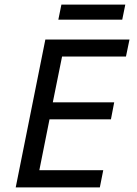

<svg xmlns="http://www.w3.org/2000/svg" viewBox="-20 -809 590 829"><path d="M411.1 0H47.9L175.8 -638.2H539.1L523.9 -564.9H248L208 -367.2H473.1L459 -293.9H193.8L149.9 -74.2H425.8ZM507.8 -724.1H231.9L245.1 -789.1H521ZM0 -638.2Z"/></svg>

Font: Code New Roman
Style: Italic
Weight: 400
Italic angle: -11°
Monospace: yes
Designer: Sam Radian
Foundry: Code New Roman
Version: Version 1.508 October 19, 2014